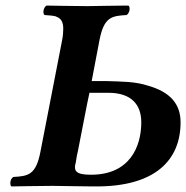

<svg xmlns="http://www.w3.org/2000/svg" viewBox="-20 -667 668 689"><path d="M147 -647C136 -641 132 -619 140 -613C156 -612 170 -611 181 -608C181 -607 181 -607 182 -607C182 -607 182 -607 183 -607C183 -607 184 -606 185 -606C185 -606 185 -606 185 -606C185 -606 185 -606 185 -606C199 -600 207 -588 207 -564C207 -553 206 -539 203 -523L125 -122C109 -39 81 -35 28 -32C21 -28 17 -19 17 -10C17 -10 17 -10 17 -10C17 -5 18 0 21 2C21 2 21 2 21 2C21 2 21 2 22 2C22 2 131 0 169 0H170C205 0 259 2 313 2C314 2 315 2 315 2C315 2 315 2 315 2C319 2 323 2 327 2C535 2 628 -91 628 -228C628 -293 592 -336 513 -359C464 -375 419 -374 363 -376H309L337 -523C353 -606 381 -610 434 -613C445 -619 449 -641 441 -647C438 -647 435 -647 431 -647H432C384 -647 325 -645 295 -645H294C255 -645 148 -647 148 -647C147 -647 147 -647 147 -647C147 -647 147 -647 147 -647ZM301 -334H369C451 -334 487 -292 487 -228C487 -140 445 -40 307 -40C261 -40 249 -49 249 -67C249 -72 250 -78 252 -84L256 -109C257 -113 258 -117 259 -122L293 -296Z"/></svg>

Font: Libertinus Serif
Style: Bold Italic
Weight: 700
Italic angle: -12°
Designer: Philipp H. Poll, Khaled Hosny
Foundry: Caleb Maclennan
Version: Version 7.050;RELEASE